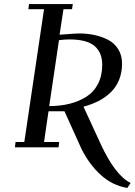

<svg xmlns="http://www.w3.org/2000/svg" viewBox="-20 -722 660 941"><path d="M53.2 0 56.2 -25.9H99.1L195.8 -676.8H119.1L122.1 -702.1H336.9L333 -676.8H291L272 -551.8Q352.5 -558.1 366.2 -558.1Q405.3 -558.1 440.2 -551Q475.1 -543.9 507.3 -528.1Q539.6 -512.2 558.8 -481.9Q578.1 -451.7 578.1 -410.2Q578.1 -366.2 563.5 -330.3Q548.8 -294.4 522.2 -269Q495.6 -243.7 462.6 -226.8Q429.7 -210 389.2 -199.2L473.1 -17.1Q544.4 137.2 620.1 174.8L604 199.2Q531.2 187 474.6 136Q418 85 378.9 6.8L295.9 -176.8H217.8L195.8 -25.9H270L267.1 0ZM221.2 -202.1Q274.4 -202.1 319.6 -213.1Q364.7 -224.1 401.9 -247.1Q439 -270 460 -310.3Q481 -350.6 481 -404.8Q481 -463.9 443.6 -496.3Q406.2 -528.8 319.8 -528.8Q307.1 -528.8 294.4 -527.8Q281.7 -526.9 275.4 -525.9L269 -524.9Z"/></svg>

Font: Dehuti
Style: Bold-Italic
Weight: 700
Version: Version 1.2